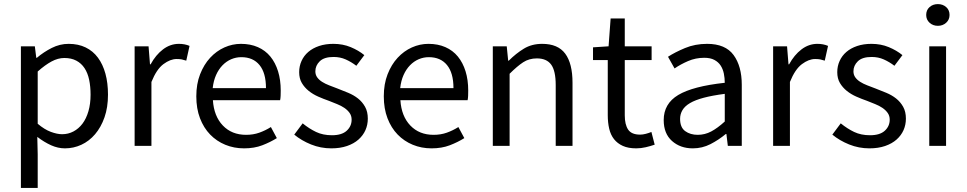

<svg xmlns="http://www.w3.org/2000/svg" viewBox="-20 -712 4719 937"><path d="M82 205V-486H150L157 -430H160Q193 -458 232.5 -478Q272 -498 315 -498Q362 -498 398 -480.5Q434 -463 458 -430.5Q482 -398 494.5 -352.5Q507 -307 507 -250Q507 -188 490 -139.5Q473 -91 444 -57Q415 -23 377 -5.5Q339 12 297 12Q263 12 229.5 -3Q196 -18 162 -44L164 41V205ZM283 -57Q313 -57 338.5 -70.5Q364 -84 382.5 -108.5Q401 -133 411.5 -169Q422 -205 422 -250Q422 -290 415 -323Q408 -356 392.5 -379.5Q377 -403 352.5 -416Q328 -429 294 -429Q263 -429 231.5 -412Q200 -395 164 -363V-108Q197 -80 228 -68.5Q259 -57 283 -57Z M637 0V-486H705L712 -398H715Q740 -444 775.5 -471Q811 -498 853 -498Q882 -498 905 -488L889 -416Q877 -420 867 -422Q857 -424 842 -424Q811 -424 777.5 -399Q744 -374 719 -312V0Z M1171 12Q1122 12 1079.5 -5.5Q1037 -23 1005.5 -55.5Q974 -88 956 -135Q938 -182 938 -242Q938 -302 956.5 -349.5Q975 -397 1005.5 -430Q1036 -463 1075 -480.5Q1114 -498 1156 -498Q1202 -498 1238.5 -482Q1275 -466 1299.5 -436Q1324 -406 1337 -364Q1350 -322 1350 -270Q1350 -257 1349.5 -244.5Q1349 -232 1347 -223H1019Q1024 -145 1067.5 -99.5Q1111 -54 1181 -54Q1216 -54 1245.5 -64.5Q1275 -75 1302 -92L1331 -38Q1299 -18 1260 -3Q1221 12 1171 12ZM1018 -282H1278Q1278 -356 1246.5 -394.5Q1215 -433 1158 -433Q1132 -433 1108.5 -423Q1085 -413 1066 -393.5Q1047 -374 1034.5 -346Q1022 -318 1018 -282Z M1597 12Q1545 12 1498 -7Q1451 -26 1416 -55L1457 -110Q1489 -84 1522.5 -68Q1556 -52 1600 -52Q1648 -52 1672 -74Q1696 -96 1696 -128Q1696 -147 1686 -161Q1676 -175 1660.5 -185.5Q1645 -196 1625 -204Q1605 -212 1585 -220Q1559 -229 1533 -240.5Q1507 -252 1486.5 -268.5Q1466 -285 1453 -307Q1440 -329 1440 -360Q1440 -389 1451.5 -414.5Q1463 -440 1484.5 -458.5Q1506 -477 1537 -487.5Q1568 -498 1607 -498Q1653 -498 1691.5 -482Q1730 -466 1758 -443L1719 -391Q1694 -410 1667 -422Q1640 -434 1608 -434Q1562 -434 1540.5 -413Q1519 -392 1519 -364Q1519 -347 1528 -334.5Q1537 -322 1552 -312.5Q1567 -303 1586.5 -295.5Q1606 -288 1627 -280Q1653 -270 1679.5 -259Q1706 -248 1727 -231.5Q1748 -215 1761.5 -191Q1775 -167 1775 -133Q1775 -103 1763.5 -77Q1752 -51 1729.5 -31Q1707 -11 1673.5 0.5Q1640 12 1597 12Z M2086 12Q2037 12 1994.5 -5.5Q1952 -23 1920.5 -55.5Q1889 -88 1871 -135Q1853 -182 1853 -242Q1853 -302 1871.5 -349.5Q1890 -397 1920.5 -430Q1951 -463 1990 -480.5Q2029 -498 2071 -498Q2117 -498 2153.5 -482Q2190 -466 2214.5 -436Q2239 -406 2252 -364Q2265 -322 2265 -270Q2265 -257 2264.5 -244.5Q2264 -232 2262 -223H1934Q1939 -145 1982.5 -99.5Q2026 -54 2096 -54Q2131 -54 2160.5 -64.5Q2190 -75 2217 -92L2246 -38Q2214 -18 2175 -3Q2136 12 2086 12ZM1933 -282H2193Q2193 -356 2161.5 -394.5Q2130 -433 2073 -433Q2047 -433 2023.5 -423Q2000 -413 1981 -393.5Q1962 -374 1949.5 -346Q1937 -318 1933 -282Z M2385 0V-486H2453L2460 -416H2463Q2498 -451 2536.5 -474.5Q2575 -498 2626 -498Q2703 -498 2738.5 -450Q2774 -402 2774 -308V0H2692V-297Q2692 -366 2670 -396.5Q2648 -427 2600 -427Q2562 -427 2533 -408Q2504 -389 2467 -352V0Z M3085 12Q3046 12 3019.5 0Q2993 -12 2976.5 -33Q2960 -54 2953 -84Q2946 -114 2946 -150V-419H2874V-481L2950 -486L2960 -622H3029V-486H3160V-419H3029V-149Q3029 -104 3045.5 -79.5Q3062 -55 3104 -55Q3117 -55 3132 -59Q3147 -63 3159 -68L3175 -6Q3155 1 3131.5 6.5Q3108 12 3085 12Z M3361 12Q3300 12 3259.5 -24Q3219 -60 3219 -126Q3219 -206 3290 -248.5Q3361 -291 3517 -308Q3517 -331 3512.5 -353Q3508 -375 3497 -392Q3486 -409 3466.5 -419.5Q3447 -430 3417 -430Q3375 -430 3338 -414Q3301 -398 3272 -378L3240 -435Q3274 -457 3323 -477.5Q3372 -498 3431 -498Q3520 -498 3560 -443.5Q3600 -389 3600 -298V0H3532L3525 -58H3522Q3487 -29 3447 -8.5Q3407 12 3361 12ZM3385 -54Q3420 -54 3451 -70.5Q3482 -87 3517 -119V-254Q3456 -246 3414.5 -235Q3373 -224 3347.5 -209Q3322 -194 3310.5 -174.5Q3299 -155 3299 -132Q3299 -90 3324 -72Q3349 -54 3385 -54Z M3753 0V-486H3821L3828 -398H3831Q3856 -444 3891.5 -471Q3927 -498 3969 -498Q3998 -498 4021 -488L4005 -416Q3993 -420 3983 -422Q3973 -424 3958 -424Q3927 -424 3893.5 -399Q3860 -374 3835 -312V0Z M4223 12Q4171 12 4124 -7Q4077 -26 4042 -55L4083 -110Q4115 -84 4148.5 -68Q4182 -52 4226 -52Q4274 -52 4298 -74Q4322 -96 4322 -128Q4322 -147 4312 -161Q4302 -175 4286.5 -185.5Q4271 -196 4251 -204Q4231 -212 4211 -220Q4185 -229 4159 -240.5Q4133 -252 4112.5 -268.5Q4092 -285 4079 -307Q4066 -329 4066 -360Q4066 -389 4077.5 -414.5Q4089 -440 4110.5 -458.5Q4132 -477 4163 -487.5Q4194 -498 4233 -498Q4279 -498 4317.5 -482Q4356 -466 4384 -443L4345 -391Q4320 -410 4293 -422Q4266 -434 4234 -434Q4188 -434 4166.5 -413Q4145 -392 4145 -364Q4145 -347 4154 -334.5Q4163 -322 4178 -312.5Q4193 -303 4212.5 -295.5Q4232 -288 4253 -280Q4279 -270 4305.5 -259Q4332 -248 4353 -231.5Q4374 -215 4387.5 -191Q4401 -167 4401 -133Q4401 -103 4389.5 -77Q4378 -51 4355.5 -31Q4333 -11 4299.5 0.5Q4266 12 4223 12Z M4515 0V-486H4597V0ZM4557 -586Q4533 -586 4516.5 -601Q4500 -616 4500 -639Q4500 -663 4516.5 -677.5Q4533 -692 4557 -692Q4581 -692 4597.5 -677.5Q4614 -663 4614 -639Q4614 -616 4597.5 -601Q4581 -586 4557 -586Z"/></svg>

Font: CV Source Sans
Style: Regular
Weight: 400
Designer: Paul D. Hunt
Foundry: Adobe Systems Incorporated
Version: Version 3.001